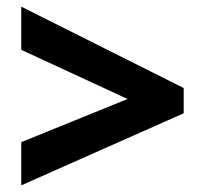

<svg xmlns="http://www.w3.org/2000/svg" viewBox="-20 -651 618 578"><path d="M44 -223 364 -353 44 -501V-631L533 -386V-310L44 -93Z"/></svg>

Font: Noto Sans Gujarati ExtraBold
Style: Regular
Weight: 800
Designer: Jelle Bosma - Monotype Design Team, Universal Thirst
Foundry: Monotype Imaging Inc.
Version: Version 2.106; ttfautohint (v1.8.4.7-5d5b)